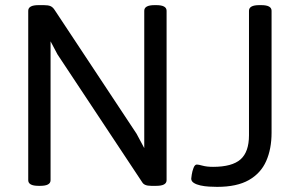

<svg xmlns="http://www.w3.org/2000/svg" viewBox="-20 -722 1161 748"><path d="M589 -702Q629 -702 629 -680V-20Q629 2 589 2H569Q555 2 546.5 -1.5Q538 -5 534 -12L204 -510L177 -561V-20Q177 2 137 2H130Q90 2 90 -20V-680Q90 -702 130 -702H151Q168 -702 177 -698Q186 -694 193 -683L512 -201L542 -145V-680Q542 -702 582 -702ZM998 -702Q1038 -702 1038 -680V-205Q1038 -142 1017 -94.5Q996 -47 949.5 -20.5Q903 6 826 6Q812 6 794.5 5Q777 4 761 0.5Q745 -3 735 -9.5Q725 -16 725 -26Q725 -28 727 -41.5Q729 -55 734 -68Q739 -81 747 -81Q753 -81 769.5 -76.5Q786 -72 810 -72Q884 -72 917 -101Q950 -130 950 -195V-680Q950 -702 990 -702Z"/></svg>

Font: Asap VF Beta
Style: Regular
Weight: 400
Designer: Pablo Cosgaya
Foundry: Pablo Cosgaya
Version: Version 1.007